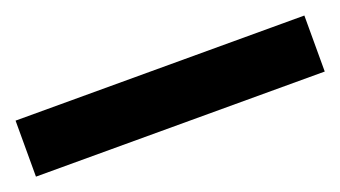

<svg xmlns="http://www.w3.org/2000/svg" viewBox="-30 -967 560 316"><g transform="rotate(-20 250.0 -809.0)"><path d="M502.9 -759.8H-2.9V-857.9H502.9Z"/></g></svg>

Font: OpenSans-Bold
Style: Bold
Weight: 700
Foundry: Ascender Corporation
Version: Version 1.10